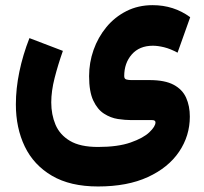

<svg xmlns="http://www.w3.org/2000/svg" viewBox="-20 -459 770 726"><path d="M350.6 246.1Q245.6 246.1 176.5 205.6Q107.4 165 73.7 95Q40 24.9 40 -64.5Q40 -124 53.2 -187.7Q66.4 -251.5 91.3 -314.9L217.8 -266.6Q199.2 -213.9 186.5 -164.1Q173.8 -114.3 173.8 -71.8Q173.8 -25.9 189.9 12.5Q206.1 50.8 244.6 73.7Q283.2 96.7 350.6 96.7Q425.8 96.7 473.9 79.8Q522 63 544.9 41Q567.9 19 567.9 3.9Q567.9 -4.9 555.2 -4.9H476.1Q453.1 -4.9 425.8 -9Q398.4 -13.2 373.5 -29.1Q348.6 -44.9 332.8 -78.6Q316.9 -112.3 316.9 -170.9Q316.9 -222.2 333.7 -270Q350.6 -317.9 382.1 -356.2Q413.6 -394.5 458 -417Q502.4 -439.5 557.1 -439.5Q637.2 -439.5 699.2 -394L651.4 -259.8Q624.5 -274.4 600.6 -280.3Q576.7 -286.1 558.1 -286.1Q507.3 -286.1 478.5 -253.4Q449.7 -220.7 449.7 -171.4Q449.7 -160.6 458 -158.4Q466.3 -156.2 476.1 -156.2H545.4Q603.5 -156.2 636.7 -138.4Q669.9 -120.6 683.8 -89.4Q697.8 -58.1 697.8 -18.1Q697.8 54.7 657.2 114.7Q616.7 174.8 539.3 210.4Q461.9 246.1 350.6 246.1Z"/></svg>

Font: Vazirmatn RD UI Black
Style: Regular
Weight: 900
Designer: Saber Rastikerdar
Foundry: Saber Rastikerdar
Version: Version 33.003